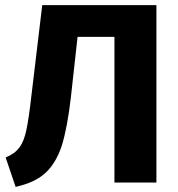

<svg xmlns="http://www.w3.org/2000/svg" viewBox="-20 -713 695 750"><path d="M145 -693 103 -342C96 -279 89 -233 83 -205C71 -148 50 -117 2 -98L41 17C91 6 130 -12 158 -38C186 -64 207 -100 222 -146C236 -192 248 -255 257 -334L283 -569H427V0H591V-693Z"/></svg>

Font: Fira Sans
Style: Bold
Weight: 700
Designer: Carrois Corporate & Edenspiekermann AG
Foundry: Carrois Corporate GbR & Edenspiekermann AG
Version: Version 4.203